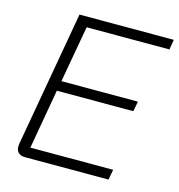

<svg xmlns="http://www.w3.org/2000/svg" viewBox="-105 -792 825 885"><g transform="rotate(15 308.0 -350.0)"><path d="M51 -39Q51 -48 52 -53L166 -700H616L608 -652H213L165 -382H530L521 -334H156L106 -49H501L492 0H93Q73 0 62 -10.5Q51 -21 51 -39Z"/></g></svg>

Font: Bai Jamjuree Light
Style: Italic
Weight: 300
Italic angle: -10°
Version: Version 1.000; ttfautohint (v1.6)